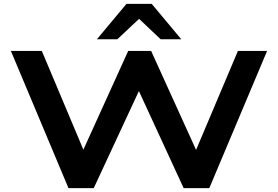

<svg xmlns="http://www.w3.org/2000/svg" viewBox="-20 -967 1428 987"><path d="M332 0 36 -705H195L424 -161H392L639 -705H757L1004 -161H973L1203 -705H1353L1056 0H924L687 -514H701L462 0ZM478 -765 630 -947H760L912 -765H806L695 -870L583 -765Z"/></svg>

Font: Nunito Sans 10pt Expanded
Style: Bold
Weight: 700
Width: 7
Designer: Vernon Adams
Foundry: Vernon Adams
Version: Version 3.101;gftools[0.9.27]